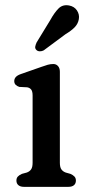

<svg xmlns="http://www.w3.org/2000/svg" viewBox="-20 -725 346 745"><path d="M212.3 -446.6V-93.4Q212.3 -75.7 218.5 -67.4Q224.6 -59.1 235.3 -55.4L253.1 -50.4Q263.3 -46 268.9 -40Q274.5 -34 274.5 -24.4Q274.5 -12.8 267 -6.4Q259.4 0 245.5 0H72.7Q59.3 0 51.5 -6.4Q43.7 -12.8 43.7 -24.4Q43.7 -34 49.3 -40Q54.9 -46 65.1 -50.4L83.5 -55.4Q94.4 -59.1 100.4 -67.4Q106.5 -75.7 106.5 -93.4V-354.2Q106.5 -370.4 101.1 -377.3Q95.8 -384.2 85.9 -386.2L54.9 -387.8Q46 -390.6 40.6 -396.1Q35.3 -401.6 35.3 -410.2Q35.3 -419.6 41.6 -426.4Q48 -433.2 60.9 -437.6L141.1 -465.7Q154.6 -470.6 165.1 -473.6Q175.6 -476.6 186.9 -476.6Q198.1 -476.6 205.2 -468.5Q212.3 -460.4 212.3 -446.6ZM174.9 -646.8Q190.7 -675.6 207 -692Q223.2 -708.3 247.9 -703.8Q268.4 -700 278.7 -684.4Q289 -668.7 285.9 -650.7Q282.8 -632.8 269.9 -619.3Q256.9 -605.9 233.8 -592L149.8 -529.7Q143 -525.9 134.7 -525.9Q126.4 -526 121.3 -531Q115.2 -536.9 116.8 -544.6Q118.3 -552.3 122.1 -560.4Z"/></svg>

Font: Fraunces SuperSoft Wonky
Style: Regular
Weight: 900
Version: Version 1.000;[b76b70a41]